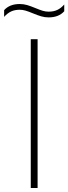

<svg xmlns="http://www.w3.org/2000/svg" viewBox="-58 -935 339 955"><path d="M95 0V-740H129V0ZM105 -869Q83.5 -878 69 -882.2Q54.5 -886.5 40 -886.5Q15.5 -886.5 -2.8 -878Q-21 -869.5 -37.5 -851V-884.5Q-10 -915 40 -915Q59.5 -915 77.2 -909.8Q95 -904.5 119 -894.5Q140.5 -885.5 155 -881.2Q169.5 -877 184 -877Q208.5 -877 226.8 -885.5Q245 -894 261.5 -912.5V-879Q234 -848.5 184 -848.5Q164.5 -848.5 146.8 -853.8Q129 -859 105 -869Z"/></svg>

Font: Encode Sans Thin
Style: Regular
Weight: 250
Designer: Multiple Designers
Foundry: Impallari Type
Version: Version 2.000